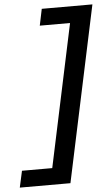

<svg xmlns="http://www.w3.org/2000/svg" viewBox="-77 -709 554 948"><g transform="rotate(-5 200.0 -235.0)"><path d="M233 200 418 -670H167L150 -588H300L150 118H0L-18 200Z"/></g></svg>

Font: LT Wave
Style: Italic
Weight: 400
Designer: Daniel Lyons
Version: Version 2.5 (Glyphs App)